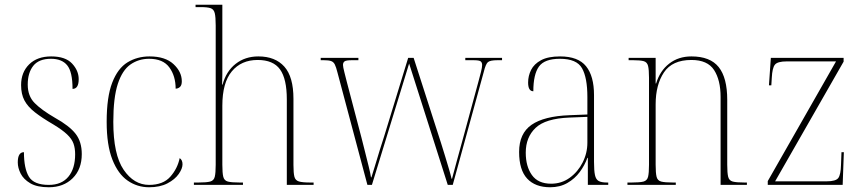

<svg xmlns="http://www.w3.org/2000/svg" viewBox="-20 -780 3644 810"><path d="M186 10Q136 10 107.5 -7Q79 -24 67 -48Q55 -72 55 -95Q55 -138 81 -138Q81 -69 102 -34.5Q123 0 186 0Q240 0 268.5 -34.5Q297 -69 297 -129Q297 -155 290 -174.5Q283 -194 263 -213Q243 -232 205 -255Q157 -283 127 -306.5Q97 -330 83 -356.5Q69 -383 69 -421Q69 -475 103 -508.5Q137 -542 196 -542Q256 -542 284 -512Q312 -482 312 -446Q312 -405 286 -405Q286 -477 263.5 -504.5Q241 -532 195 -532Q144 -532 120.5 -502.5Q97 -473 97 -423Q97 -375 126 -345.5Q155 -316 212 -283Q273 -249 299 -215.5Q325 -182 325 -130Q325 -66 286.5 -28Q248 10 186 10Z M609 10Q559 10 518.5 -18Q478 -46 454 -107Q430 -168 430 -266Q430 -371 453.5 -431.5Q477 -492 518 -517Q559 -542 611 -542Q677 -542 712 -509.5Q747 -477 747 -437Q747 -420 739 -413Q731 -406 721 -406Q721 -459 694.5 -495.5Q668 -532 609 -532Q565 -532 530.5 -508Q496 -484 477 -426Q458 -368 458 -266Q458 -128 501.5 -64Q545 0 609 0Q668 0 698.5 -34.5Q729 -69 738 -113Q750 -105 750 -87Q750 -69 734 -46Q718 -23 686.5 -6.5Q655 10 609 10Z M798 0V-10H817Q851 -10 866.5 -14Q882 -18 886 -34Q890 -50 890 -85V-673Q890 -708 886 -724.5Q882 -741 868.5 -745.5Q855 -750 827 -750H805V-760H918V-487Q918 -475 918 -465Q918 -455 917 -423H919Q934 -479 974 -510.5Q1014 -542 1070 -542Q1141 -542 1179.5 -499Q1218 -456 1218 -363V-84Q1218 -50 1222 -34.5Q1226 -19 1241 -14.5Q1256 -10 1289 -10H1303V0H1190V-361Q1190 -447 1161.5 -487Q1133 -527 1067 -527Q998 -527 958 -479Q918 -431 918 -334V-85Q918 -50 922 -34Q926 -18 941.5 -14Q957 -10 991 -10H1005V0Z M1404 -473Q1398 -497 1392.5 -508Q1387 -519 1376.5 -522.5Q1366 -526 1346 -526H1333V-536H1492V-526H1465Q1440 -526 1433.5 -521Q1427 -516 1427 -506Q1427 -498 1433 -474.5Q1439 -451 1443 -435L1505 -199Q1511 -175 1519.5 -141.5Q1528 -108 1535.5 -77.5Q1543 -47 1545 -32H1547Q1552 -47 1561.5 -79Q1571 -111 1582 -146.5Q1593 -182 1601 -206L1702 -536H1725L1826 -222Q1832 -204 1840.5 -177Q1849 -150 1858 -120.5Q1867 -91 1874.5 -65.5Q1882 -40 1885 -26H1887Q1894 -52 1906.5 -98.5Q1919 -145 1936 -206L1999 -438Q2005 -460 2009.5 -478Q2014 -496 2014 -506Q2014 -516 2008 -521Q2002 -526 1977 -526H1943V-536H2098V-526H2079Q2048 -526 2038.5 -518Q2029 -510 2021 -477L1890 0H1869L1706 -512L1549 0H1530Z M2301 10Q2238 10 2204 -26.5Q2170 -63 2170 -139Q2170 -217 2222.5 -253.5Q2275 -290 2383 -294L2458 -297V-371Q2458 -452 2435.5 -492Q2413 -532 2342 -532Q2277 -532 2253.5 -499Q2230 -466 2230 -395Q2208 -395 2208 -432Q2208 -460 2220.5 -485Q2233 -510 2262.5 -526Q2292 -542 2343 -542Q2419 -542 2452.5 -500.5Q2486 -459 2486 -379V-97Q2486 -60 2490 -41.5Q2494 -23 2505.5 -16.5Q2517 -10 2541 -10H2546V0H2460V-114H2458Q2447 -83 2426 -54.5Q2405 -26 2373.5 -8Q2342 10 2301 10ZM2305 -5Q2349 -5 2383.5 -30Q2418 -55 2438 -94.5Q2458 -134 2458 -178V-287L2382 -284Q2281 -280 2239.5 -240.5Q2198 -201 2198 -136Q2198 -78 2224 -41.5Q2250 -5 2305 -5Z M2627 0V-10H2645Q2679 -10 2694.5 -14Q2710 -18 2714 -34Q2718 -50 2718 -85V-452Q2718 -486 2714 -502Q2710 -518 2695.5 -522Q2681 -526 2651 -526H2632V-536H2746V-428H2748Q2764 -481 2803 -511.5Q2842 -542 2897 -542Q2976 -542 3012 -497Q3048 -452 3048 -359V-85Q3048 -50 3052 -34Q3056 -18 3071.5 -14Q3087 -10 3120 -10H3131V0H3020V-371Q3020 -442 2992.5 -484.5Q2965 -527 2897 -527Q2816 -527 2781 -474.5Q2746 -422 2746 -340V-85Q2746 -50 2750 -34Q2754 -18 2769.5 -14Q2785 -10 2819 -10H2831V0Z M3219 0V-16L3507 -521H3299Q3260 -521 3249 -507Q3238 -493 3236 -452L3234 -420H3224L3232 -536H3539V-520L3250 -15H3467Q3506 -15 3516.5 -29Q3527 -43 3528 -85L3530 -138H3540L3535 0Z"/></svg>

Font: Noto Serif Display SemiCondensed Thin
Style: Regular
Weight: 100
Width: 4
Designer: Monotype Design Team
Foundry: Monotype Imaging Inc.
Version: Version 2.009